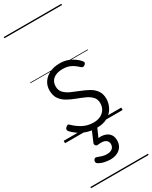

<svg xmlns="http://www.w3.org/2000/svg" viewBox="-310 -948 1100 1386"><g transform="rotate(-30 240.0 -255.0)"><path d="M254 19Q207 19 169 5.5Q131 -8 105 -27.5Q79 -47 64 -64Q57 -73 58 -81Q59 -89 68 -97Q77 -105 84 -105.5Q91 -106 98 -97Q127 -68 166.5 -47Q206 -26 255 -26Q289 -26 313.5 -38.5Q338 -51 351.5 -73Q365 -95 365 -124Q365 -157 345.5 -177.5Q326 -198 295 -212Q264 -226 229 -239Q194 -252 163 -269.5Q132 -287 112.5 -314.5Q93 -342 93 -386Q93 -424 113 -454Q133 -484 169 -501.5Q205 -519 254 -519Q291 -519 320.5 -508Q350 -497 372.5 -480.5Q395 -464 408 -447Q415 -439 413.5 -432Q412 -425 403 -418Q396 -412 388.5 -412Q381 -412 373 -419Q345 -446 317 -459.5Q289 -473 252 -473Q203 -473 174.5 -451Q146 -429 146 -388Q146 -355 166 -334.5Q186 -314 217 -300Q248 -286 283 -272.5Q318 -259 349 -242Q380 -225 399.5 -198Q419 -171 419 -129Q419 -93 401 -58.5Q383 -24 347 -2.5Q311 19 254 19ZM224 266Q208 266 181 261Q154 256 129 241Q121 235 120 227.5Q119 220 123 211Q128 203 134.5 200.5Q141 198 150 202Q165 208 183.5 214Q202 220 222 220Q252 220 268 207Q284 194 284 170Q284 147 264.5 135Q245 123 203 128Q195 129 190 127.5Q185 126 181 121Q176 114 176.5 108Q177 102 181 94L223 -4H268L219 107L202 94Q239 83 269.5 89Q300 95 318 115Q336 135 336 170Q336 199 322.5 220.5Q309 242 284 254Q259 266 224 266ZM0 365H480V375H0ZM0 -20H480V0H0ZM0 -505H480V-500H0ZM0 -885H480V-875H0Z"/></g></svg>

Font: Playwrite GB S Guides
Style: Regular
Weight: 400
Designer: Veronika Burian, José Scaglione
Foundry: TypeTogether
Version: Version 1.003